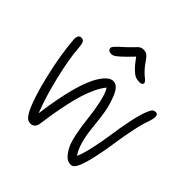

<svg xmlns="http://www.w3.org/2000/svg" viewBox="-239 -1195 1426 1426"><g transform="rotate(45 474.0 -482.0)"><path d="M332 -782.2Q315.9 -782.2 306.4 -790.3Q296.9 -798.3 296.9 -810.1Q296.9 -820.3 310.3 -835.4Q323.7 -850.6 376 -897Q394 -913.6 412.1 -932.4Q430.2 -951.2 437.3 -958.5Q444.3 -965.8 455.1 -970.9Q465.8 -976.1 480 -976.1Q502 -976.1 517.8 -965.3Q533.7 -954.6 553.2 -924.8Q573.7 -894 595.7 -870.8Q617.7 -847.7 630.4 -838.1Q643.1 -828.6 651.6 -819.3Q660.2 -810.1 660.2 -800.8Q660.2 -792.5 651.9 -787.4Q643.6 -782.2 630.9 -782.2Q605.5 -782.2 586.2 -790Q566.9 -797.9 540.3 -824Q513.7 -850.1 478 -899.9Q428.2 -846.7 397.9 -819.8Q367.7 -793 356.2 -787.6Q344.7 -782.2 332 -782.2ZM702.1 12.2Q678.2 12.2 657.7 -1.5Q637.2 -15.1 609.9 -60.1Q587.4 -97.7 572 -173.6Q556.6 -249.5 549.3 -321.8Q542 -394 525.9 -469.5Q509.8 -544.9 485.8 -582Q459.5 -550.8 436.5 -502.2Q413.6 -453.6 397.5 -402.1Q381.3 -350.6 366.9 -283.9Q352.5 -217.3 343.5 -163.1Q334.5 -108.9 325.2 -42Q322.3 -19 308.6 -5.6Q294.9 7.8 275.9 7.8Q255.4 7.8 239.5 -3.9Q223.6 -15.6 206.1 -48.8Q160.2 -137.2 115.5 -326.2Q70.8 -515.1 60.1 -663.1Q58.6 -683.6 66.2 -697.8Q73.7 -711.9 90.8 -711.9Q112.8 -711.9 120.6 -694.8Q128.4 -677.7 130.9 -637.2Q137.7 -538.1 175.3 -378.4Q212.9 -218.8 263.2 -89.8Q312 -452.6 397 -581.1Q442.9 -651.9 486.8 -651.9Q521 -651.9 545.2 -615.2Q569.3 -578.6 594.2 -488.8Q604 -450.2 611.8 -385.3Q619.6 -320.3 625 -268.8Q630.4 -217.3 646.5 -160.4Q662.6 -103.5 689 -67.9Q710 -116.2 728 -200Q746.1 -283.7 756.8 -361.1Q767.6 -438.5 785.2 -524.4Q802.7 -610.4 823.2 -661.1Q836.4 -692.9 846.2 -702.4Q856 -711.9 874 -711.9Q893.1 -711.9 895.5 -689Q897.9 -666 881.8 -621.1Q863.8 -572.8 846.9 -490Q830.1 -407.2 819.3 -332Q808.6 -256.8 791 -173.8Q773.4 -90.8 753.9 -42Q741.7 -12.2 729.2 0Q716.8 12.2 702.1 12.2Z"/></g></svg>

Font: Shantell Sans Normal
Style: Regular
Weight: 300
Designer: Stephen Nixon, Anya Danilova, Shantell Martin
Foundry: Arrow Type
Version: Version 1.006;[559af2be0]